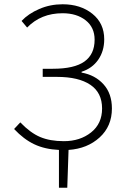

<svg xmlns="http://www.w3.org/2000/svg" viewBox="-20 -691 588 899"><path d="M256 188V11Q190 8 140.5 -15.5Q91 -39 46 -87L75 -118Q122 -69 168 -49.5Q214 -30 279 -30Q355 -30 406.5 -71Q458 -112 458 -183Q458 -257 403 -294Q348 -331 247 -331H180V-369H227Q328 -369 375.5 -403Q423 -437 423 -505Q423 -563 381 -596Q339 -629 273 -629Q172 -629 107 -562L81 -593Q113 -627 164 -649Q215 -671 273 -671Q357 -671 412.5 -626.5Q468 -582 468 -507Q468 -452 440 -411.5Q412 -371 362 -355V-351Q425 -340 464.5 -296.5Q504 -253 504 -183Q504 -100 446.5 -47.5Q389 5 301 11L295 188Z"/></svg>

Font: Toshiba Sans Light
Style: Regular
Weight: 300
Designer: Paul D. Hunt
Foundry: Toshiba Corporation
Version: Version 2.020;PS 2.0;hotconv 1.0.86;makeotf.lib2.5.63406